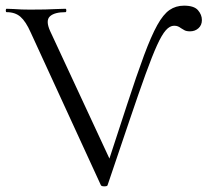

<svg xmlns="http://www.w3.org/2000/svg" viewBox="-24 -656 734 679"><path d="M332.8 -1 84.2 -542Q67.2 -580.2 48.4 -596.6Q29.6 -613 -0.6 -613Q-3.6 -613 -3.6 -619Q-3.6 -625 -0.6 -625Q13 -625 25.9 -624Q38.8 -623 52.7 -622.5Q66.6 -622 82 -622Q112.4 -622 135.1 -622.5Q157.8 -623 175.1 -624Q192.4 -625 207.6 -625Q210.6 -625 210.6 -619Q210.6 -613 207.6 -613Q168.6 -613 152.6 -598.2Q136.6 -583.4 153.2 -546.4L373.8 -72L340.6 -26.8Q390.4 -179 425.1 -285.3Q459.8 -391.6 485.4 -460.4Q511 -529.2 532.2 -567.3Q553.4 -605.4 575.6 -620.7Q597.8 -636 626.8 -636Q662.2 -636 676.1 -620Q690 -604 690 -585Q690 -567.2 677.9 -556.2Q665.8 -545.2 648.2 -545.2Q635.2 -545.2 628.3 -549.1Q621.4 -553 616 -556.4Q610.8 -560.4 605.3 -562.7Q599.8 -565 591.6 -565Q576.6 -565 562.4 -549Q548.2 -533 531.2 -495.6Q514.2 -458.2 490.8 -393.7Q467.4 -329.2 434.7 -232.4Q402 -135.6 356.4 -1Q355.4 3 345.1 3Q334.8 3 332.8 -1Z"/></svg>

Font: Cormorant Light
Style: Regular
Weight: 300
Designer: Christian Thalmann (Catharsis Fonts)
Foundry: Catharsis Fonts
Version: Version 4.000